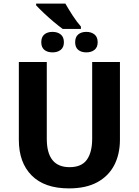

<svg xmlns="http://www.w3.org/2000/svg" viewBox="-20 -1044 776 1074"><path d="M182.1 -1023.9H345.7Q364.3 -991.2 386.5 -957Q408.7 -922.9 432.6 -895.5V-882.3H330.6Q307.6 -898.9 279.5 -922.6Q251.5 -946.3 225.6 -970.7Q199.7 -995.1 182.1 -1014.2ZM273.9 -865.7Q301.8 -865.7 319.6 -851.3Q337.4 -836.9 337.4 -807.6Q337.4 -779.3 319.6 -765.1Q301.8 -751 273.9 -751Q245.1 -751 228 -765.1Q210.9 -779.3 210.9 -807.6Q210.9 -836.9 228 -851.3Q245.1 -865.7 273.9 -865.7ZM462.9 -865.7Q490.7 -865.7 508.5 -851.3Q526.4 -836.9 526.4 -807.6Q526.4 -779.3 508.5 -765.1Q490.7 -751 462.9 -751Q434.6 -751 417.5 -765.1Q400.4 -779.3 400.4 -807.6Q400.4 -836.9 417.5 -851.3Q434.6 -865.7 462.9 -865.7ZM650.9 -697.3V-262.7Q650.9 -182.1 619.4 -120.8Q587.9 -59.6 524.7 -24.9Q461.4 9.8 365.7 9.8Q229 9.8 157.2 -62.5Q85.4 -134.8 85.4 -261.2V-697.3H241.7V-267.6Q241.7 -108.9 369.1 -108.9Q436 -108.9 465.8 -150.4Q495.6 -191.9 495.6 -268.6V-697.3Z"/></svg>

Font: Lunasima
Style: Bold
Weight: 700
Designer: The DocRepair Project, Monotype Design Team
Foundry: Google
Version: Version 2.009